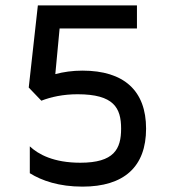

<svg xmlns="http://www.w3.org/2000/svg" viewBox="-20 -687 640 715"><path d="M121 -667 87 -361 134 -312C170 -326 215 -336 269 -336C404 -336 431 -285 431 -208C431 -132 405 -81 279 -81C180 -81 123 -112 91 -142V-42C136 -14 200 8 287 8C442 8 524 -66 524 -208C524 -349 442 -424 287 -424C250 -424 216 -419 186 -411L202 -581H490V-667Z"/></svg>

Font: Maven Pro
Style: Medium
Weight: 500
Designer: Joe Prince
Foundry: Joe Prince
Version: Version 1.003